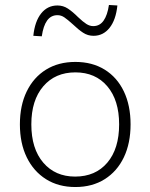

<svg xmlns="http://www.w3.org/2000/svg" viewBox="-20 -744 605 772"><path d="M283 8Q215 8 165 -23.5Q115 -55 87.5 -111.5Q60 -168 60 -244Q60 -320 87.5 -376.5Q115 -433 165 -464Q215 -495 283 -495Q351 -495 401 -464Q451 -433 478 -376.5Q505 -320 505 -244Q505 -168 478 -111.5Q451 -55 401 -23.5Q351 8 283 8ZM282 -34Q364 -34 411.5 -90Q459 -146 459 -244Q459 -341 411.5 -397Q364 -453 283 -453Q202 -453 154 -397Q106 -341 106 -244Q106 -146 154 -90Q202 -34 282 -34ZM148 -598 114 -600Q120 -658 145.5 -690Q171 -722 211 -722Q234 -722 253 -709.5Q272 -697 294 -675Q314 -656 327.5 -647.5Q341 -639 355 -639Q381 -639 396.5 -661Q412 -683 418 -724L452 -722Q446 -664 420.5 -632Q395 -600 356 -600Q333 -600 314 -612.5Q295 -625 272 -647Q252 -665 239 -674Q226 -683 211 -683Q185 -683 169.5 -661.5Q154 -640 148 -598Z"/></svg>

Font: Nunito Sans 10pt ExtraLight
Style: Regular
Weight: 250
Designer: Vernon Adams
Foundry: Vernon Adams
Version: Version 3.101;gftools[0.9.27]